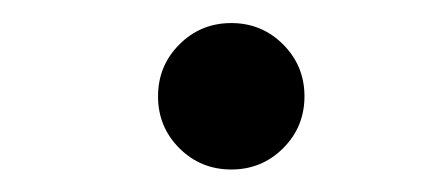

<svg xmlns="http://www.w3.org/2000/svg" viewBox="-20 -493 388 169"><path d="M137.9 -362.5Q119.1 -381.3 119.1 -408.2Q119.1 -435.1 137.9 -453.9Q156.7 -472.7 183.6 -472.7Q210.4 -472.7 229.2 -453.9Q248 -435.1 248 -408.2Q248 -381.3 229.2 -362.5Q210.4 -343.8 183.6 -343.8Q156.7 -343.8 137.9 -362.5Z"/></svg>

Font: Theano Old Style
Style: Regular
Weight: 400
Designer: Alexey Kryukov
Version: Version 2.00